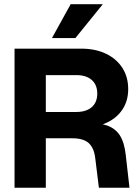

<svg xmlns="http://www.w3.org/2000/svg" viewBox="-20 -878 656 898"><path d="M460.8 -858.3H310.5L223 -700H332.6ZM317 -231.3Q369.9 -231.3 394.7 -209Q419.6 -186.6 425.4 -139L442.5 0H585.6L568.1 -153.5Q561.8 -211.6 540.6 -244.8Q519.4 -278 478.4 -291.8Q437.3 -305.5 371.1 -305.5ZM336.9 -526.7Q383.2 -526.7 409 -504.1Q434.9 -481.5 434.9 -440.2Q434.9 -399.2 409 -376.8Q383.2 -354.3 336.9 -354.3H194.3V-526.7ZM371.1 -282.5Q433.7 -282.5 480.6 -304.8Q527.6 -327 553.6 -367.3Q579.6 -407.6 579.6 -461Q579.6 -518.5 552 -561Q524.4 -603.5 475 -627Q425.7 -650.5 359.6 -650.5H48V0H194.3V-231.3H363.1Z"/></svg>

Font: Overused Grotesk Light
Style: Regular
Weight: 300
Designer: RandomMaerks
Version: Version 0.005